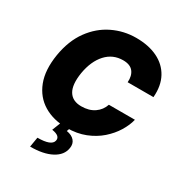

<svg xmlns="http://www.w3.org/2000/svg" viewBox="-221 -885 1188 1272"><g transform="rotate(30 372.5 -249.0)"><path d="M346.2 9.8Q244.1 9.8 169.9 -34.9Q95.7 -79.6 62.5 -165.5Q29.3 -251.5 49.3 -375Q69.3 -494.6 127.9 -575.2Q186.5 -655.8 270.3 -696.5Q354 -737.3 448.7 -737.3Q543.9 -737.3 612.3 -704.1Q680.7 -670.9 715.3 -607.7Q750 -544.4 742.7 -454.1H545.4Q549.3 -504.9 525.4 -535.2Q501.5 -565.4 447.8 -565.4Q369.6 -565.4 317.6 -508.5Q265.6 -451.7 248.5 -352.5Q233.4 -256.8 262 -209.5Q290.5 -162.1 357.9 -162.1Q417.5 -162.1 457.3 -189.5Q497.1 -216.8 512.2 -262.7H711.4Q700.2 -216.3 670.9 -168.5Q641.6 -120.6 595.5 -80.1Q549.3 -39.6 486.8 -14.9Q424.3 9.8 346.2 9.8ZM299.3 -5.9H369.6L357.9 27.3Q398.4 33.7 418.5 57.1Q438.5 80.6 432.1 115.2Q423.3 172.9 361.3 205.8Q299.3 238.8 198.7 238.3L211.4 163.1Q316.9 163.1 327.6 119.1Q337.4 78.6 270 68.4Z"/></g></svg>

Font: Inter Tight Black
Style: Italic
Weight: 900
Italic angle: -9.39999°
Designer: Rasmus Andersson
Foundry: rsms
Version: Version 3.004; ttfautohint (v1.8.4.7-5d5b)